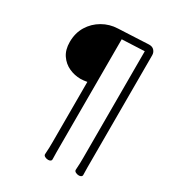

<svg xmlns="http://www.w3.org/2000/svg" viewBox="-212 -898 1062 1161"><g transform="rotate(30 319.0 -317.5)"><path d="M479 105Q481 84 481.5 57.5Q482 31 482 19V-724L325 -717V29Q325 43 325 71Q325 99 326 122Q326 129 319.5 133Q313 137 304 137Q292 137 281.5 131.5Q271 126 271 117V116Q273 95 273.5 68.5Q274 42 274 30V-390Q263 -388 251.5 -386.5Q240 -385 229 -385Q187 -385 148.5 -402.5Q110 -420 85.5 -456Q61 -492 61 -546Q61 -609 90 -656.5Q119 -704 167.5 -732Q216 -760 273 -762L483 -772H487Q509 -772 521 -758Q533 -744 533 -726V18Q533 32 533 59.5Q533 87 534 111Q534 118 527.5 122Q521 126 512 126Q500 126 489.5 120.5Q479 115 479 106Z"/></g></svg>

Font: Moon Stars Kai T HW Light
Style: Regular
Weight: 300
Designer: GuiWonder
Version: Version 1.101